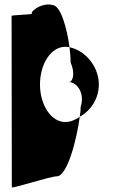

<svg xmlns="http://www.w3.org/2000/svg" viewBox="-20 -646 582 845"><path d="M31 -576 32 178C32 186 200 130 230 130C276 130 318 -33 331 -132C310 -117 288 -109 267 -109C205 -109 156 -184 156 -274C156 -366 205 -440 267 -440C273 -440 280 -440 286 -438C275 -521 247 -624 210 -624C188 -632 141 -620 120 -592V-585C120 -582 31 -580 31 -576ZM283 -285C318 -285 355 -236 335 -176C335 -164 334 -149 331 -132C382 -161 415 -214 415 -274C415 -356 352 -425 286 -438C289 -412 291 -388 291 -370C311 -326 302 -285 283 -285Z"/></svg>

Font: Ampere
Style: SCSuCnd
Weight: 400
Version: Version 1